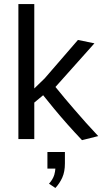

<svg xmlns="http://www.w3.org/2000/svg" viewBox="-20 -683 502 943"><path d="M382.8 5.4Q345.2 -34.2 310.8 -73Q276.4 -111.8 244.1 -150.9Q217.3 -183.1 191.9 -215.3L148.4 -179.2V0H70.3V-663.1H148.4V-248.5L199.7 -298.3L362.8 -486.8L443.8 -470.2L252.4 -255.9Q299.3 -197.8 346.2 -144Q399.9 -81.1 462.4 -14.6ZM252 240.2 220.7 219.2Q239.7 198.2 246.6 175.8Q251 159.7 252 145H212.9V63.5H298.8V119.6Q298.8 160.2 286.1 188.7Q273.4 217.3 252 240.2Z"/></svg>

Font: Anaheim Medium
Style: Regular
Weight: 500
Version: Version 2.001